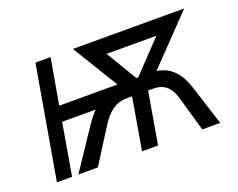

<svg xmlns="http://www.w3.org/2000/svg" viewBox="-89 -676 1033 833"><g transform="rotate(-20 428.0 -260.0)"><path d="M46 0H116L157 -239H312C297 -223 282 -205 268 -184L145 0H235L337 -161C370 -212 405 -239 456 -239H480L439 0H513L554 -239H578C629 -239 656 -212 671 -161L717 0H800L741 -184C718 -256 679 -297 617 -306L823 -520H309L438 -309H169L206 -520H136ZM439 -450H669L533 -307H525Z"/></g></svg>

Font: Fixel Display 20240404
Style: Italic
Weight: 400
Italic angle: -10°
Designer: AlfaBravo + MacPaw
Foundry: Kyrylo Tkachov, Marchela Mozhyna, Serhii Makarenko, Maria Weinstein, Zakhar Kryvoshyya
Version: Version 1.211;Glyphs 3.2 (3225)